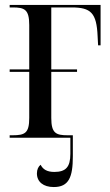

<svg xmlns="http://www.w3.org/2000/svg" viewBox="-20 -556 446 775"><path d="M19 0H264V65C264 119 245 138 199 138C169 138 153 127 144 109C135 116 129 128 129 144C129 178 155 199 197 199C258 199 274 159 274 75V-10H253C206 -10 187 -18 187 -80V-266H291V-276H187V-526H269C347 -526 370 -504 374 -410L376 -373H386V-536H19V-526H31C79 -526 98 -518 98 -455V-276H19V-266H98V-80C98 -19 81 -10 31 -10H19Z"/></svg>

Font: Noto Serif Display Condensed
Style: Regular
Weight: 400
Width: 3
Designer: Monotype Design Team
Foundry: Monotype Imaging Inc.
Version: Version 2.009